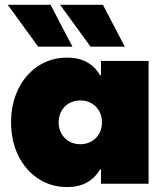

<svg xmlns="http://www.w3.org/2000/svg" viewBox="-20 -754 683 788"><path d="M398.4 -252Q398.4 -277.8 387 -298.3Q375.5 -318.8 355.2 -330.3Q335 -341.8 309.6 -341.8Q284.2 -341.8 263.9 -330.3Q243.7 -318.8 232.2 -298.3Q220.7 -277.8 220.7 -252Q220.7 -226.1 232.2 -205.6Q243.7 -185.1 263.9 -173.6Q284.2 -162.1 309.6 -162.1Q335 -162.1 355.2 -173.6Q375.5 -185.1 387 -205.6Q398.4 -226.1 398.4 -252ZM394.5 0V-58.6H390.6Q347.7 13.7 255.9 13.7Q189 13.7 136.5 -21Q84 -55.7 54.7 -116.2Q25.4 -176.8 25.4 -252Q25.4 -327.1 54.7 -387.7Q84 -448.2 136.5 -482.9Q189 -517.6 255.9 -517.6Q347.7 -517.6 390.6 -445.3H394.5V-503.9H589.8V0ZM11.7 -734.4H187.5L277.3 -562.5H136.7ZM226.6 -734.4H402.3L492.2 -562.5H351.6Z"/></svg>

Font: Wanted Sans ExtraBlack
Style: Regular
Weight: 900
Designer: Original Design by Kil Hyung-jin and Kang Hanbin, Wanted Lab, Inc; Hangeul from Source Han Sans by Jang Soo-young and Ka
Foundry: Wanted Lab, Inc.
Version: Version 1.001